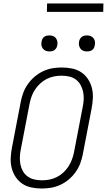

<svg xmlns="http://www.w3.org/2000/svg" viewBox="-20 -1069 613 1101"><path d="M219 12Q189 12 160 6Q131 0 108 -15.5Q85 -31 69.5 -54.5Q54 -78 47 -106Q40 -134 41.5 -164Q43 -194 49 -225L99 -485Q104 -511 113.5 -537Q123 -563 140 -587Q157 -611 179.5 -630Q202 -649 228 -661Q254 -673 280.5 -677.5Q307 -682 334 -682Q364 -682 393.5 -676Q423 -670 446 -654.5Q469 -639 484.5 -615.5Q500 -592 507 -564Q514 -536 512.5 -506Q511 -476 505 -445L455 -185Q450 -159 440.5 -133Q431 -107 414 -83Q397 -59 374.5 -40Q352 -21 326 -9Q300 3 273 7.5Q246 12 219 12ZM221 -35Q242 -35 263 -39Q284 -43 304.5 -53Q325 -63 342 -78.5Q359 -94 371.5 -113Q384 -132 392 -153Q400 -174 404 -194L454 -454Q459 -477 460 -499.5Q461 -522 456.5 -543Q452 -564 442 -582Q432 -600 415.5 -612.5Q399 -625 377.5 -630Q356 -635 333 -635Q312 -635 291 -631Q270 -627 249.5 -617Q229 -607 212 -591.5Q195 -576 182 -557Q169 -538 161.5 -517Q154 -496 150 -476L100 -216Q95 -193 94 -170.5Q93 -148 97 -127Q101 -106 111 -88Q121 -70 138 -57.5Q155 -45 176.5 -40Q198 -35 221 -35ZM479 -774Q467 -774 457 -778Q447 -782 441 -790.5Q435 -799 433 -810Q431 -821 434 -833Q435 -840 439.5 -847Q444 -854 450 -858.5Q456 -863 463.5 -864.5Q471 -866 479 -866Q490 -866 500 -862Q510 -858 516.5 -849.5Q523 -841 524.5 -830Q526 -819 523 -807Q522 -800 518 -793Q514 -786 507.5 -781.5Q501 -777 493.5 -775.5Q486 -774 479 -774ZM263 -774Q252 -774 242 -778Q232 -782 225.5 -790.5Q219 -799 217.5 -810Q216 -821 219 -833Q220 -840 224 -847Q228 -854 234.5 -858.5Q241 -863 248.5 -864.5Q256 -866 263 -866Q275 -866 285 -862Q295 -858 301 -849.5Q307 -841 309 -830Q311 -819 308 -807Q307 -800 302.5 -793Q298 -786 292 -781.5Q286 -777 278.5 -775.5Q271 -774 263 -774ZM572 -1001H249L250 -1049H573Z"/></svg>

Font: Lode Dark Term
Style: Italic
Weight: 400
Italic angle: -11°
Monospace: yes
Designer: Belleve Invis
Foundry: Belleve Invis
Version: Version 29.2.0